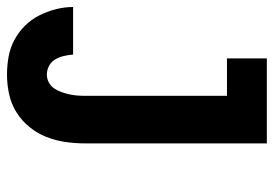

<svg xmlns="http://www.w3.org/2000/svg" viewBox="-146 -423 783 549"><g transform="rotate(90 245.5 -148.5)"><path d="M184 223Q159 223 133.5 218.5Q108 214 85.5 202Q63 190 45 172Q27 154 15.5 131.5Q4 109 -2.5 84Q-9 59 -9 34H127Q128 47 131 60Q134 73 140.5 84.5Q147 96 159 102.5Q171 109 184 109Q196 109 206.5 103.5Q217 98 223.5 88.5Q230 79 234 68Q238 57 240.5 46Q243 35 244 23.5Q245 12 245 0V-406H138V-520H381V0Q381 28 377 56Q373 84 362.5 110.5Q352 137 334 159Q316 181 292 196Q268 211 240 217Q212 223 184 223Z"/></g></svg>

Font: Iosevka SS18 Heavy
Style: Regular
Weight: 900
Monospace: yes
Designer: Belleve Invis
Foundry: Belleve Invis
Version: Version 25.1.1; ttfautohint (v1.8.4)